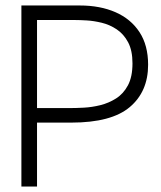

<svg xmlns="http://www.w3.org/2000/svg" viewBox="-20 -680 586 700"><path d="M58 0V-660H271Q345 -660 401 -635.5Q457 -611 488.5 -563Q520 -515 520 -444Q520 -346 453 -289.5Q386 -233 240 -233H115V0ZM254 -607H115V-286H237Q257 -286 286 -287.5Q315 -289 345.5 -296.5Q376 -304 403 -321Q430 -338 446.5 -369Q463 -400 463 -449Q463 -496 447 -526Q431 -556 405.5 -573Q380 -590 351 -597Q322 -604 296.5 -605.5Q271 -607 254 -607Z"/></svg>

Font: Bricolage Grotesque 48pt ExtraLight
Style: Regular
Weight: 200
Designer: Mathieu Triay
Foundry: Atelier Triay
Version: Version 1.000; ttfautohint (v1.8.4.7-5d5b);gftools[0.9.32]